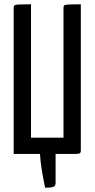

<svg xmlns="http://www.w3.org/2000/svg" viewBox="-20 -720 442 898"><path d="M191 158Q182 115 175.5 75.5Q169 36 167 0H44V-684Q44 -692 47.5 -695Q51 -698 68.5 -699Q86 -700 125 -700V-76H277V-684Q277 -692 280.5 -695Q284 -698 301 -699Q318 -700 358 -700V-16Q358 -6 353 -3Q348 0 327 0H240V135Q240 150 229.5 154Q219 158 191 158Z"/></svg>

Font: Yanone Kaffeesatz
Style: Regular
Weight: 400
Designer: Yanone (Cyrillic: Daniel Pouzeot, Huerta Tipografica, and Cyreal)
Foundry: Yanone
Version: Version 2.003